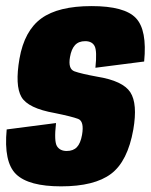

<svg xmlns="http://www.w3.org/2000/svg" viewBox="-24 -622 507 646"><path d="M181.5 5Q72.5 5 30.2 -35.8Q-12 -76.5 -1.5 -186.5L164.5 -208Q157.5 -146 167.8 -130Q178 -114 200.5 -114Q222.5 -114 234.8 -127Q247 -140 252 -168Q260 -214 238.8 -222Q217.5 -230 161 -241.5Q70 -257.5 48 -296Q26 -334.5 41.5 -424.5Q58 -518.5 115 -560Q172 -601.5 284 -601.5Q395 -601.5 433.2 -561.2Q471.5 -521 461 -415L297 -394Q303 -451 294.2 -467.2Q285.5 -483.5 262.5 -483.5Q240.5 -483.5 228.2 -470Q216 -456.5 211.5 -430Q204.5 -390 226.5 -382Q248.5 -374 303 -364Q389.5 -350 414.5 -311.5Q439.5 -273 424.5 -186Q405.5 -79 349.5 -37Q293.5 5 181.5 5Z"/></svg>

Font: Anybody Condensed ExtraBold
Style: Italic
Weight: 800
Width: 3
Italic angle: -10°
Designer: Tyler Finck
Foundry: Etcetera Type Company
Version: Version 1.010; ttfautohint (v1.8.3) -l 8 -r 50 -G 200 -x 14 